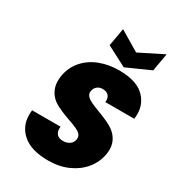

<svg xmlns="http://www.w3.org/2000/svg" viewBox="-223 -1084 1112 1221"><g transform="rotate(30 333.0 -474.0)"><path d="M614 -824 442 -747 294 -824 317 -955 463 -868 637 -955ZM321 7Q198 7 135 -46.5Q72 -100 72 -184Q72 -201 74 -219H283Q282 -212 282 -205Q282 -179 296.5 -163.5Q311 -148 341 -148Q368 -148 388 -161.5Q408 -175 412 -199Q413 -205 413 -210Q413 -233 389.5 -248.5Q366 -264 304 -285Q239 -308 200.5 -329.5Q162 -351 142 -386Q122 -421 122 -461Q122 -480 125 -501Q137 -569 179.5 -617.5Q222 -666 286.5 -691Q351 -716 427 -716Q550 -716 608 -663.5Q666 -611 666 -531Q666 -515 664 -497H451Q452 -504 452 -509Q452 -532 438 -546.5Q424 -561 395 -561Q373 -561 356.5 -548Q340 -535 336 -511Q335 -507 335 -503Q335 -488 346.5 -475Q358 -462 379.5 -451.5Q401 -441 443 -425Q506 -402 545.5 -379.5Q585 -357 605.5 -323Q626 -289 626 -250Q626 -233 623 -214Q612 -151 571.5 -101Q531 -51 466.5 -22Q402 7 321 7Z"/></g></svg>

Font: Fz Poppins ExtBd
Style: Italic
Weight: 800
Italic angle: -10°
Designer: Ninad Kale (Devanagari), Jonny Pinhorn (Latin)
Foundry: Indian Type Foundry
Version: Vit hóa bi Vntype.Com & FontZin.Com